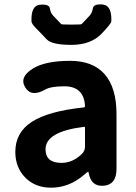

<svg xmlns="http://www.w3.org/2000/svg" viewBox="-20 -856 631 890"><path d="M217 14Q143 14 97 -33Q51 -80 51 -152Q51 -242 128 -291.5Q205 -341 368 -358Q374 -359 374 -365Q369 -456 278 -456Q216 -456 190 -441Q125 -404 97 -451Q68 -498 132 -538Q190 -574 305 -574Q411 -574 465.5 -511.5Q520 -449 520 -327V-73Q520 0 461 5Q402 10 391 -55Q390 -60 388 -60Q386 -60 369 -45Q300 14 217 14ZM265 -101Q317 -101 359 -142Q374 -156 374 -177V-264Q374 -269 369 -268Q191 -246 191 -164Q191 -101 265 -101ZM196 -674Q171 -701 145 -727Q126 -747 126 -757Q123 -830 165 -834Q208 -838 211 -817.5Q214 -797 226 -784Q238 -771 264 -744Q266 -742 311 -742Q356 -742 358 -744Q384 -771 395.5 -783.5Q407 -796 410.5 -817.5Q414 -839 457 -835Q499 -830 496 -757Q496 -747 452 -701Q402 -648 311 -648Q220 -648 196 -674Z"/></svg>

Font: Resource Han Rounded JP
Style: Bold
Weight: 700
Designer: Cyano Hao (round all glyphs); Ryoko NISHIZUKA 西塚涼子 (kana, bopomofo & ideographs); Paul D. Hunt (Latin, Greek & Cyrillic)
Foundry: Cyano Hao
Version: 0.990